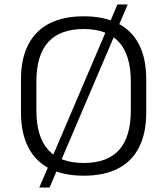

<svg xmlns="http://www.w3.org/2000/svg" viewBox="-20 -780 749 860"><path d="M355 7Q264 7 201.5 -25Q139 -57 106.5 -120.5Q74 -184 74 -275V-425Q74 -517 106.5 -580Q139 -643 201.5 -675Q264 -707 355 -707Q446 -707 508.5 -675Q571 -643 603 -580Q635 -517 635 -425V-275Q635 -184 603 -120.5Q571 -57 508.5 -25Q446 7 355 7ZM355 -50Q461 -50 513.5 -108.5Q566 -167 566 -286V-414Q566 -533 513 -591.5Q460 -650 355 -650Q249 -650 196 -591.5Q143 -533 143 -414V-286Q143 -167 196 -108.5Q249 -50 355 -50ZM552 -760 202 60H156L506 -760Z"/></svg>

Font: Pathway Extreme 28pt Light
Style: Regular
Weight: 300
Designer: Eduardo Rodriguez Tunni
Foundry: Eduardo Rodriguez Tunni
Version: Version 1.001;gftools[0.9.26]